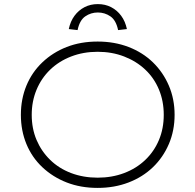

<svg xmlns="http://www.w3.org/2000/svg" viewBox="-20 -908 955 938"><path d="M457 10Q374 10 306 -16.5Q238 -43 187 -91Q136 -139 109 -204.5Q82 -270 82 -347Q82 -424 109 -489.5Q136 -555 187 -603.5Q238 -652 306 -678.5Q374 -705 457 -705Q539 -705 608 -678.5Q677 -652 727 -603.5Q777 -555 805 -489.5Q833 -424 833 -347Q833 -270 805 -204.5Q777 -139 727 -91Q677 -43 608 -16.5Q539 10 457 10ZM457 -40Q527 -40 586.5 -62.5Q646 -85 689.5 -126.5Q733 -168 756.5 -224Q780 -280 780 -347Q780 -414 756.5 -470.5Q733 -527 689.5 -568Q646 -609 586.5 -632Q527 -655 457 -655Q387 -655 327.5 -632Q268 -609 225 -567.5Q182 -526 158.5 -469.5Q135 -413 135 -347Q135 -280 158.5 -224.5Q182 -169 225 -127Q268 -85 327.5 -62.5Q387 -40 457 -40ZM359 -761 316 -766Q324 -804 344 -831Q364 -858 393 -873Q422 -888 458 -888Q494 -888 523 -873Q552 -858 572 -831Q592 -804 600 -766L557 -761Q547 -809 519.5 -828Q492 -847 458 -847Q424 -847 396.5 -828Q369 -809 359 -761Z"/></svg>

Font: Lexend Exa ExtraLight
Style: Regular
Weight: 250
Designer: Bonnie Shaver-Troup, Thomas Jockin
Foundry: Lexend
Version: Version 1.007